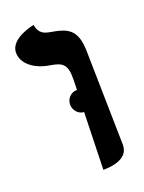

<svg xmlns="http://www.w3.org/2000/svg" viewBox="-115 -622 514 685"><g transform="rotate(-20 142.5 -279.5)"><path d="M125 -253C125 -231 142 -212 163 -211L157 6C173 6 254 6 253 -55C251 -171 248 -289 246 -406C246 -500 207 -510 144 -521C129 -524 105 -529 100 -565C100 -565 7 -548 7 -493C7 -451 48 -418 108 -409C148 -402 168 -393 167 -336L166 -294C143 -294 125 -276 125 -253Z"/></g></svg>

Font: Libertinus Serif Semibold
Style: Regular
Weight: 600
Designer: Philipp H. Poll, Khaled Hosny
Foundry: Caleb Maclennan
Version: Version 7.050;RELEASE